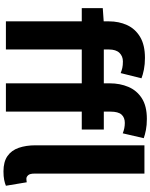

<svg xmlns="http://www.w3.org/2000/svg" viewBox="100 -952 866 1106"><g transform="rotate(90 533.0 -399.0)"><path d="M103 0V-593Q103 -651 124.5 -698Q146 -745 192.5 -773Q239 -801 314 -801Q350 -801 380.5 -795Q411 -789 431 -781L401 -661Q387 -667 371.5 -670.5Q356 -674 334 -674Q304 -674 284.5 -654Q265 -634 265 -593V0ZM460 0V-598Q460 -657 480.5 -705.5Q501 -754 546 -783Q591 -812 665 -812Q701 -812 729 -806.5Q757 -801 776 -794L748 -673Q719 -685 688 -685Q657 -685 640 -666Q623 -647 623 -602V0ZM27 -437V-558L113 -564H726V-437ZM967 14Q912 14 879 -9Q846 -32 831.5 -74Q817 -116 817 -171V-798H980V-165Q980 -138 989.5 -128Q999 -118 1009 -118Q1014 -118 1018.5 -118.5Q1023 -119 1030 -120L1050 0Q1036 6 1016 10Q996 14 967 14Z"/></g></svg>

Font: Noto Sans TC ExtraBold
Style: Regular
Weight: 800
Designer: Ryoko NISHIZUKA  (kana, bopomofo & ideographs); Paul D. Hunt (Latin, Greek & Cyrillic); Sandoll Communications , Soo-you
Foundry: Adobe
Version: Version 2.004-H2;hotconv 1.0.118;makeotfexe 2.5.65603